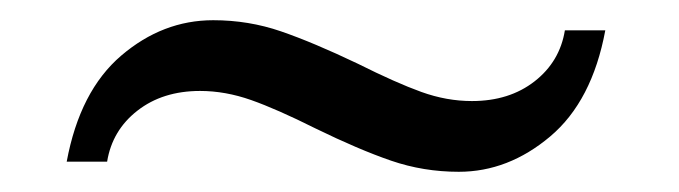

<svg xmlns="http://www.w3.org/2000/svg" viewBox="-20 -350 672 190"><path d="M292 -223Q254 -242 228.5 -251Q203 -260 178 -260Q141 -260 116 -240.5Q91 -221 86 -190H46Q59 -260 100 -295Q141 -330 191 -330Q226 -330 258 -319Q290 -308 334 -287Q372 -268 397 -259Q422 -250 447 -250Q484 -250 509 -269.5Q534 -289 539 -320H579Q566 -250 524.5 -215Q483 -180 434 -180Q399 -180 367 -191Q335 -202 292 -223Z"/></svg>

Font: Philosopher
Style: Italic
Weight: 400
Italic angle: -10°
Designer: Jovanny Lemonad
Foundry: Jovanny Lemonad
Version: Version 2.000